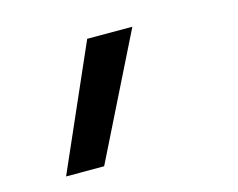

<svg xmlns="http://www.w3.org/2000/svg" viewBox="-59 -236 617 497"><g transform="rotate(-15 250.0 13.0)"><path d="M63 178 208 -152H329L165 178Z"/></g></svg>

Font: Iosevka SS04 Semibold Oblique
Style: Regular
Weight: 600
Italic angle: -9°
Monospace: yes
Designer: Belleve Invis
Foundry: Belleve Invis
Version: Version 19.0.0; ttfautohint (v1.8.4)